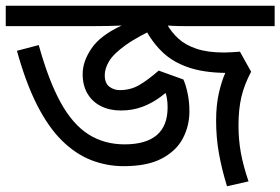

<svg xmlns="http://www.w3.org/2000/svg" viewBox="-30 -642 977 669"><path d="M401 -63Q342 -63 288 -84Q234 -105 186.5 -151.5Q139 -198 99.5 -275.5Q60 -353 29 -465L105 -485Q139 -362 181 -285.5Q223 -209 278 -174Q333 -139 404 -139Q478 -139 516 -171Q554 -203 554 -268Q554 -299 546 -321Q538 -343 530 -358H590Q562 -329 531.5 -306Q501 -283 466.5 -270Q432 -257 391 -257Q352 -257 322 -272Q292 -287 275 -315.5Q258 -344 258 -384Q258 -428 289 -473.5Q320 -519 394 -553Q374 -552 348.5 -551.5Q323 -551 298 -551H-10V-622H927V-551H614Q590 -551 571 -552Q552 -553 535 -554Q451 -516 408 -485Q365 -454 350 -428.5Q335 -403 335 -380Q335 -352 351 -340Q367 -328 387 -328Q425 -328 455 -345.5Q485 -363 523 -396L609 -365Q618 -345 624 -315.5Q630 -286 630 -254Q630 -204 607.5 -160.5Q585 -117 534.5 -90Q484 -63 401 -63ZM801 -205Q801 -156 809 -111Q817 -66 836 -10L761 7Q743 -51 733 -106.5Q723 -162 723 -222Q723 -275 732.5 -317Q742 -359 755 -388Q679 -389 625.5 -407.5Q572 -426 536 -460.5Q500 -495 475 -543L551 -559Q567 -530 591.5 -507.5Q616 -485 655 -472Q694 -459 751 -459Q765 -459 778 -460Q791 -461 806 -462L845 -392Q821 -347 811 -304Q801 -261 801 -205Z"/></svg>

Font: hexbangla15
Style: Regular
Weight: 400
Designer: Jelle Bosma - Monotype Design Team
Foundry: Monotype Imaging Inc.
Version: Version 2.006